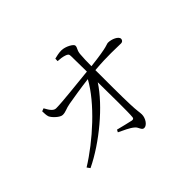

<svg xmlns="http://www.w3.org/2000/svg" viewBox="-156 -1032 1312 1312"><g transform="rotate(-45 500.0 -376.0)"><path d="M125 -54C292 -134 485 -295 575 -434C576 -315 579 -141 574 -97C573 -87 567 -82 555 -84C528 -89 477 -103 439 -112L430 -95C463 -78 510 -60 537 -35C555 -20 556 12 579 12C606 12 633 -29 633 -65C633 -87 627 -105 625 -170C622 -243 622 -409 622 -504C752 -515 830 -509 876 -509C889 -509 898 -519 898 -531C898 -555 851 -576 816 -576C799 -576 802 -562 622 -542C622 -580 623 -628 626 -657C631 -696 644 -696 644 -719C644 -734 593 -764 552 -764C526 -764 501 -757 484 -753L483 -730C506 -729 528 -726 546 -720C564 -714 572 -709 572 -691L574 -538C469 -528 308 -509 250 -509C226 -508 209 -529 187 -570L166 -562C166 -547 167 -521 172 -508C181 -486 224 -444 249 -445C279 -445 294 -459 336 -466C389 -475 466 -488 542 -497C460 -347 269 -175 109 -76Z"/></g></svg>

Font: Noto Serif TC Light
Style: Regular
Weight: 300
Designer: Ryoko NISHIZUKA 西塚涼子 (kana & ideographs); Frank Grießhammer (Latin, Greek & Cyrillic); Wenlong ZHANG 张文龙 (bopomofo); San
Foundry: Adobe
Version: Version 2.001;hotconv 1.1.0;makeotfexe 2.6.0